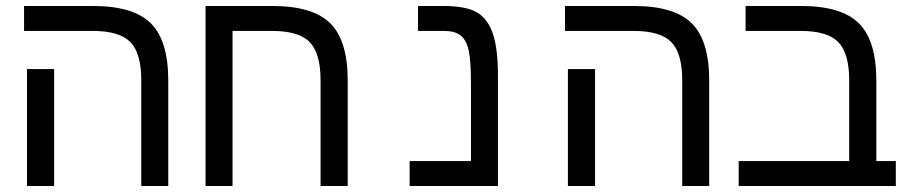

<svg xmlns="http://www.w3.org/2000/svg" viewBox="-20 -619 3040 639"><path d="M160.2 0H69.8V-389.2H160.2ZM540 0H450.2V-352.1Q450.2 -441.9 413.8 -479Q377.4 -516.1 288.1 -516.1H60.1V-599.1H289.1Q423.8 -599.1 481.9 -541.5Q540 -483.9 540 -351.1Z M1046.9 -352.1Q1046.9 -440.9 1011 -478.5Q975.1 -516.1 885.3 -516.1H753.9V0H664.1V-599.1H886.2Q1021 -599.1 1079.1 -541.5Q1137.2 -483.9 1137.2 -351.1V0H1046.9Z M1637.2 0H1343.3V-83H1547.4V-341.8Q1547.4 -419.9 1539.3 -453.6Q1531.2 -487.3 1512.2 -501.7Q1493.2 -516.1 1457 -516.1H1371.1V-599.1H1454.1Q1532.2 -599.1 1568.1 -577.4Q1604 -555.7 1620.6 -506.1Q1637.2 -456.5 1637.2 -367.2Z M1960.4 0H1870.1V-389.2H1960.4ZM2340.3 0H2250.5V-352.1Q2250.5 -441.9 2214.1 -479Q2177.7 -516.1 2088.4 -516.1H1860.4V-599.1H2089.4Q2224.1 -599.1 2282.2 -541.5Q2340.3 -483.9 2340.3 -351.1Z M2461.4 -516.1V-599.1H2645.5Q2780.3 -599.1 2838.4 -541.5Q2896.5 -483.9 2896.5 -351.1V-83H2961.4V0H2438.5V-83H2806.2V-352.1Q2806.2 -440.9 2770.3 -478.5Q2734.4 -516.1 2644.5 -516.1Z"/></svg>

Font: Cousine
Style: Regular
Weight: 400
Monospace: yes
Designer: Steve Matteson
Foundry: Monotype Imaging Inc.
Version: Version 1.21